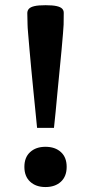

<svg xmlns="http://www.w3.org/2000/svg" viewBox="-20 -728 358 756"><path d="M231 -676 230.5 -631Q230 -621.5 228 -595.5Q226 -569.5 222.5 -532.2Q219 -495 214.8 -452.5Q210.5 -410 206.5 -367.2Q202.5 -324.5 199 -287.2Q195.5 -250 192.5 -224.5H126Q123.5 -250 119.8 -287.2Q116 -324.5 111.8 -367.2Q107.5 -410 103.5 -452.5Q99.5 -495 96.2 -532.2Q93 -569.5 90.8 -595.5Q88.5 -621.5 88.5 -631L87.5 -676Q87.5 -686.5 94 -693.5Q100.5 -700.5 116 -704Q131.5 -707.5 159.5 -707.5Q187 -707.5 202.8 -704Q218.5 -700.5 225 -693.5Q231.5 -686.5 231 -676ZM159 -150Q197 -150 219.8 -129.2Q242.5 -108.5 242.5 -71Q242.5 -33.5 219.8 -12.5Q197 8.5 159 8.5Q121.5 8.5 98.8 -12.5Q76 -33.5 76 -71Q76 -108.5 98.8 -129.2Q121.5 -150 159 -150Z"/></svg>

Font: Newsreader 9pt Medium
Style: Regular
Weight: 500
Designer: Hugues Gentile
Foundry: Production Type
Version: Version 1.003